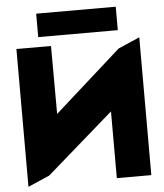

<svg xmlns="http://www.w3.org/2000/svg" viewBox="-59 -923 838 980"><g transform="rotate(-5 360.5 -433.5)"><path d="M163.1 -752V-872.1H570.8V-752ZM46.9 4.9V-701.2H224.1L225.1 -353L566.9 -658.2L676.8 -706.1V0H500V-341.8L157.2 -43Z"/></g></svg>

Font: Hussar Preview
Style: Bold
Weight: 700
Foundry: Cannot Into Space Fonts, PlusOne Fonts
Version: Version 2.29RC2 "Millennial"